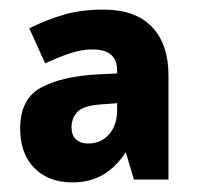

<svg xmlns="http://www.w3.org/2000/svg" viewBox="-20 -742 411 400"><path d="M196 -722Q262 -722 296.5 -686Q331 -650 331 -585V-368H259L242 -425Q223 -395 195.5 -378.5Q168 -362 131 -362Q81 -362 51.5 -392Q22 -422 22 -474Q22 -536 65.5 -559.5Q109 -583 183 -587L224 -589V-595Q224 -639 173 -639Q150 -639 126 -631Q102 -623 74 -610L41 -683Q75 -700 111.5 -711Q148 -722 196 -722ZM185 -524Q152 -521 140.5 -508Q129 -495 129 -477Q129 -460 138.5 -451.5Q148 -443 163 -443Q191 -443 207.5 -462.5Q224 -482 224 -512V-527Z"/></svg>

Font: Noto Sans Gujarati SemiCondensed ExtraBold
Style: Regular
Weight: 800
Width: 4
Designer: Jelle Bosma - Monotype Design Team, Universal Thirst
Foundry: Monotype Imaging Inc.
Version: Version 2.106; ttfautohint (v1.8.4.7-5d5b)